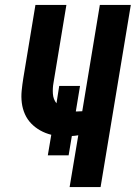

<svg xmlns="http://www.w3.org/2000/svg" viewBox="-20 -755 548 775"><path d="M261 0 296 -209Q289 -208 282.5 -207Q276 -206 270 -206L257 -128H173L187 -211Q163 -217 142.5 -228.5Q122 -240 106 -256.5Q90 -273 80.5 -294.5Q71 -316 68 -340Q65 -364 67.5 -389Q70 -414 74 -439L123 -735H248L196 -421Q192 -399 193.5 -376.5Q195 -354 208 -338L219 -408H303L286 -305Q287 -305 288 -305Q289 -305 289 -305Q295 -305 300.5 -305.5Q306 -306 312 -306L383 -735H508L386 0Z"/></svg>

Font: Iosevka SS04 Extrabold Oblique
Style: Regular
Weight: 800
Italic angle: -9°
Monospace: yes
Designer: Belleve Invis
Foundry: Belleve Invis
Version: Version 19.0.0; ttfautohint (v1.8.4)